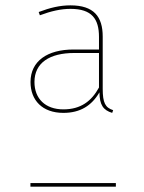

<svg xmlns="http://www.w3.org/2000/svg" viewBox="-20 -701 540 721"><path d="M256.1 -515.1C158.1 -515.1 94.6 -471.7 94.6 -393.1C94.6 -324.4 139.1 -277.1 218 -277.1C281.6 -277.1 324.2 -304.3 353.4 -354.2C354.1 -306.7 367.6 -287.3 401.3 -277.1L404.9 -287.3C375.4 -296.9 365.7 -314.7 365.7 -367.6V-563.6C365.7 -639 332 -680.9 244.6 -680.9C205 -680.9 168 -672 125.3 -655.9L129.7 -643.6C171.6 -659.3 208.6 -667.7 244.6 -667.7C325.4 -667.7 351.7 -629.7 351.7 -562.3V-515.1ZM218 -290.3C150.1 -290.3 109.4 -330.6 109.4 -393.1C109.4 -465.1 166.4 -502 258.7 -502H351.7V-372.4C323.6 -321 283.2 -290.3 218 -290.3ZM94.3 -13.6V0H415.1V-13.6Z"/></svg>

Font: Fira Sans Hair
Style: Regular
Weight: 100
Designer: bBox Type GmbH & Carrois Corporate GbR & Edenspiekermann AG
Foundry: bBox Type GmbH & Carrois Corporate GbR & Edenspiekermann AG
Version: Version 4.300;PS 004.300;hotconv 1.0.88;makeotf.lib2.5.64775